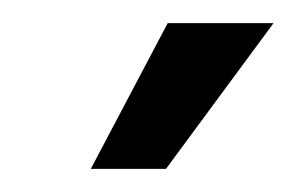

<svg xmlns="http://www.w3.org/2000/svg" viewBox="-20 -753 256 166"><path d="M123.5 -607H58.5L125 -733H216.5Z"/></svg>

Font: Argentum Sans Light
Style: Italic
Weight: 300
Italic angle: -11.3°
Designer: Julieta Ulanovsky (font), Owen Earl (portions from Jones font), Cristiano Sobral (main changes and remaster)
Foundry: Julieta Ulanovsky (font), Owen Earl (portions from Jones font), Cristiano Sobral (main changes and remaster)
Version: Version 3.127